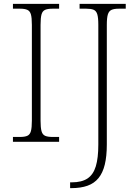

<svg xmlns="http://www.w3.org/2000/svg" viewBox="-20 -734 714 994"><path d="M47 0V-25H84Q108 -25 121.5 -31Q135 -37 140 -55Q145 -73 145 -109V-605Q145 -642 140 -659.5Q135 -677 121.5 -683Q108 -689 84 -689H47V-714H286V-689H252Q227 -689 213.5 -683Q200 -677 195 -659.5Q190 -642 190 -605V-109Q190 -73 195 -55Q200 -37 213.5 -31Q227 -25 252 -25H286V0ZM343 240V210H351Q403 210 433 190Q463 170 476 127Q489 84 489 15V-606Q489 -643 483.5 -660.5Q478 -678 464.5 -683.5Q451 -689 427 -689H392V-714H631V-689H595Q571 -689 557.5 -683Q544 -677 538.5 -659.5Q533 -642 533 -605V14Q533 75 522.5 118Q512 161 490 188Q468 215 433 227.5Q398 240 349 240Z"/></svg>

Font: Noto Rashi Hebrew ExtraLight
Style: Regular
Weight: 250
Version: Version 1.006